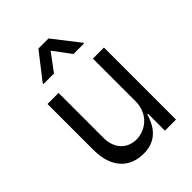

<svg xmlns="http://www.w3.org/2000/svg" viewBox="-226 -906 1028 1028"><g transform="rotate(-45 288.5 -391.5)"><path d="M441.8 -636.4V-642L326.7 -789.8H250L134.9 -642V-636.4H214.5L288.4 -735.8L362.2 -636.4ZM250.7 7.1C332.7 7.1 386.7 -36.9 412.6 -127.8H418.3V0H502.1V-545.5H418.3V-223C418 -120.7 339.8 -73.9 277.7 -73.9C207.7 -73.9 158 -125 158.4 -204.5V-545.5H74.6V-198.9C74.2 -59.7 148.1 7.1 250.7 7.1Z"/></g></svg>

Font: Riot Sans 2.0
Style: Regular
Weight: 400
Designer: Rasmus Andersson
Foundry: rsms
Version: Version 3.006;hotconv 1.0.109;makeotfexe 2.5.65596